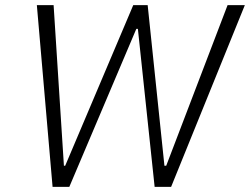

<svg xmlns="http://www.w3.org/2000/svg" viewBox="-20 -725 970 745"><path d="M184 0 123 -705H188L228 -82H233L497 -705H553L618 -82H625L863 -705H930L644 0H580L515 -613H509L249 0Z"/></svg>

Font: Nunito Sans 7pt Condensed Light
Style: Italic
Weight: 300
Width: 3
Italic angle: -9°
Designer: Vernon Adams
Foundry: Vernon Adams
Version: Version 3.101;gftools[0.9.27]